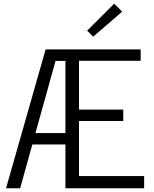

<svg xmlns="http://www.w3.org/2000/svg" viewBox="-20 -1003 821 1023"><path d="M444.3 -839.4 588.4 -983.4 630.9 -940.9 476.6 -807.6ZM12.2 0 223.1 -739.7H729.5V-679.2H400.9V-418.9H636.7V-358.4H400.9V-64.9H748V0H328.6V-233.4H152.3L87.4 0ZM168.9 -293.9H328.6V-678.2H275.9Z"/></svg>

Font: News Cycle
Style: Regular
Weight: 500
Version: Version 0.5.2